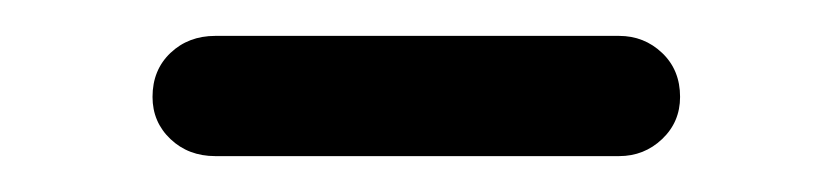

<svg xmlns="http://www.w3.org/2000/svg" viewBox="-20 -320 464 107"><path d="M325 -233H100Q85 -233 75 -242.5Q65 -252 65 -266Q65 -281 75 -290.5Q85 -300 100 -300H325Q339 -300 349 -290.5Q359 -281 359 -266Q359 -252 349 -242.5Q339 -233 325 -233Z"/></svg>

Font: Nunito
Style: Regular
Weight: 400
Designer: Vernon Adams
Foundry: Vernon Adams
Version: Version 3.602